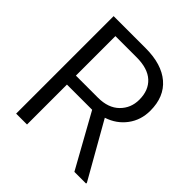

<svg xmlns="http://www.w3.org/2000/svg" viewBox="-190 -847 986 986"><g transform="rotate(45 303.0 -354.0)"><path d="M554 -498Q554 -430 516 -379Q478 -328 414 -307L585 -6V0H500L339 -290H156V0H77V-708H310Q426 -708 490 -653.5Q554 -599 554 -498ZM156 -355H316Q391 -355 432.5 -396Q474 -437 474 -498Q474 -566 432.5 -604Q391 -642 310 -642H156Z"/></g></svg>

Font: Freesentation 4 Regular
Style: Regular
Weight: 400
Designer: glyphs from Roboto by Christian Robertson / Hangul glyphs from Noto Sans CJK(Source Han Sans) by Jang Soo-young and Kang
Foundry: PT&
Version: Version 2.001